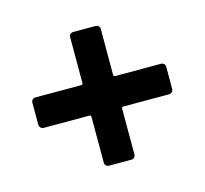

<svg xmlns="http://www.w3.org/2000/svg" viewBox="-67 -581 570 535"><g transform="rotate(-15 218.0 -314.0)"><path d="M398.9 -357.9Q404.3 -357.9 407.7 -354.5Q411.1 -351.1 411.1 -346.2V-282.2Q411.1 -277.3 407.7 -273.7Q404.3 -270 398.9 -270H267.1Q262.2 -270 262.2 -265.1V-132.8Q262.2 -127.9 258.8 -124.5Q255.4 -121.1 250 -121.1H186Q180.7 -121.1 177.2 -124.5Q173.8 -127.9 173.8 -132.8V-265.1Q173.8 -270 168.9 -270H37.1Q32.2 -270 28.6 -273.7Q24.9 -277.3 24.9 -282.2V-346.2Q24.9 -351.1 28.3 -354.5Q31.7 -357.9 37.1 -357.9H168.9Q173.8 -357.9 173.8 -362.8V-495.1Q173.8 -500 177.2 -503.4Q180.7 -506.8 186 -506.8H250Q255.4 -506.8 258.8 -503.4Q262.2 -500 262.2 -495.1V-362.8Q262.2 -357.9 267.1 -357.9Z"/></g></svg>

Font: Barlow Condensed SemiBold
Style: Regular
Weight: 600
Width: 3
Designer: Jeremy Tribby
Foundry: Tribby Type
Version: Version 1.422;hotconv 1.0.109;makeotfexe 2.5.65596